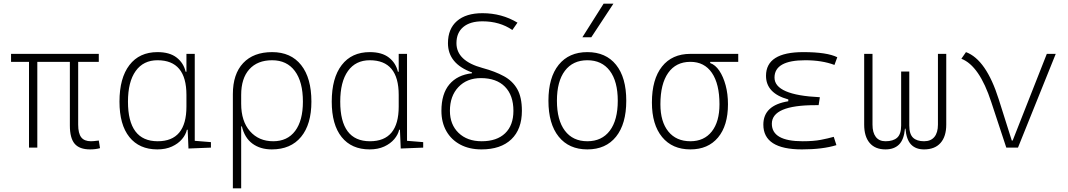

<svg xmlns="http://www.w3.org/2000/svg" viewBox="-20 -815 5899 1060"><path d="M477.5 9.8Q418.5 9.8 392.1 -21.5Q365.7 -52.7 365.7 -122.1V-473.6H186V0H140.1V-473.6H41V-517.6H525.4V-473.6H411.6V-127Q411.6 -78.6 428.5 -56.9Q445.3 -35.2 482.4 -35.2Q488.8 -35.2 499 -36.1Q509.3 -37.1 525.4 -39.1L532.2 2.9Q507.8 9.8 477.5 9.8Z M848.6 9.8Q749 9.8 694.3 -58.3Q639.6 -126.5 639.6 -253.9Q639.6 -384.3 694.6 -455.8Q749.5 -527.3 849.6 -527.3Q916.5 -527.3 955.1 -497.3Q993.7 -467.3 1004.9 -418.9H1009.3V-517.6H1055.2V-37.6L1144.5 -30.3V0L1020.5 4.9L1016.1 -98.6H1011.7Q1005.9 -71.8 984.9 -46.9Q963.9 -22 929.4 -6.1Q895 9.8 848.6 9.8ZM1009.3 -226.6V-291Q1009.3 -482.4 849.6 -482.4Q771.5 -482.4 729 -422.9Q686.5 -363.3 686.5 -253.9Q686.5 -35.2 850.6 -35.2Q1009.3 -35.2 1009.3 -226.6Z M1480.5 9.8Q1417 9.8 1373.8 -22Q1330.6 -53.7 1315.4 -117.2H1311.5V224.6H1265.6V-295.4Q1265.6 -406.2 1322.5 -466.8Q1379.4 -527.3 1482.4 -527.3Q1585.9 -527.3 1642.6 -455.8Q1699.2 -384.3 1699.2 -253.9Q1699.2 -128.4 1642.1 -59.3Q1585 9.8 1480.5 9.8ZM1311.5 -242.2Q1311.5 -146 1360.1 -90.6Q1408.7 -35.2 1488.3 -35.2Q1566.9 -35.2 1609.6 -92.3Q1652.3 -149.4 1652.3 -253.9Q1652.3 -363.3 1607.9 -422.9Q1563.5 -482.4 1482.4 -482.4Q1401.4 -482.4 1356.4 -432.4Q1311.5 -382.3 1311.5 -291Z M2020.5 9.8Q1920.9 9.8 1866.2 -58.3Q1811.5 -126.5 1811.5 -253.9Q1811.5 -384.3 1866.5 -455.8Q1921.4 -527.3 2021.5 -527.3Q2088.4 -527.3 2127 -497.3Q2165.5 -467.3 2176.8 -418.9H2181.2V-517.6H2227.1V-37.6L2316.4 -30.3V0L2192.4 4.9L2188 -98.6H2183.6Q2177.7 -71.8 2156.7 -46.9Q2135.7 -22 2101.3 -6.1Q2066.9 9.8 2020.5 9.8ZM2181.2 -226.6V-291Q2181.2 -482.4 2021.5 -482.4Q1943.4 -482.4 1900.9 -422.9Q1858.4 -363.3 1858.4 -253.9Q1858.4 -35.2 2022.5 -35.2Q2181.2 -35.2 2181.2 -226.6Z M2638.2 9.8Q2571.3 9.8 2521.5 -16.6Q2471.7 -43 2444.3 -91.1Q2417 -139.2 2417 -203.1Q2417 -296.9 2460.9 -349.1Q2504.9 -401.4 2585.9 -410.6V-415Q2453.1 -463.4 2453.1 -576.7Q2453.1 -655.8 2502.9 -699Q2552.7 -742.2 2643.6 -742.2Q2750 -742.2 2836.9 -689.9L2808.6 -649.4Q2738.8 -697.3 2643.6 -697.3Q2575.2 -697.3 2537.6 -665.8Q2500 -634.3 2500 -576.7Q2500 -478.5 2644.5 -439.5Q2713.4 -420.9 2761.7 -394.5Q2810.1 -368.2 2835.7 -323.2Q2861.3 -278.3 2861.3 -203.1Q2861.3 -101.6 2803 -45.9Q2744.6 9.8 2638.2 9.8ZM2639.2 -35.2Q2722.7 -35.2 2768.6 -79.1Q2814.5 -123 2814.5 -203.1Q2814.5 -289.1 2767.6 -336.4Q2720.7 -383.8 2634.8 -383.8Q2557.6 -383.8 2510.7 -334.2Q2463.9 -284.7 2463.9 -203.1Q2463.9 -127.4 2511.7 -81.3Q2559.6 -35.2 2639.2 -35.2Z M3222.7 9.8Q3121.1 9.8 3064.5 -60.5Q3007.8 -130.9 3007.8 -258.8Q3007.8 -387.2 3064.5 -457.3Q3121.1 -527.3 3222.7 -527.3Q3324.7 -527.3 3381.1 -457.3Q3437.5 -387.2 3437.5 -258.8Q3437.5 -130.9 3381.1 -60.5Q3324.7 9.8 3222.7 9.8ZM3222.7 -35.2Q3302.7 -35.2 3346.7 -93.5Q3390.6 -151.9 3390.6 -258.8Q3390.6 -365.7 3346.7 -424.1Q3302.7 -482.4 3222.7 -482.4Q3142.6 -482.4 3098.6 -424.1Q3054.7 -365.7 3054.7 -258.8Q3054.7 -151.9 3098.6 -93.5Q3142.6 -35.2 3222.7 -35.2ZM3195.3 -609.4 3312.5 -794.9H3366.7L3244.6 -609.4Z M3791.5 9.8Q3691.4 9.8 3635.3 -58.6Q3579.1 -127 3579.1 -249Q3579.1 -377.4 3634.8 -447.5Q3690.4 -517.6 3791.5 -517.6H4055.7V-473.6H3900.9V-466.8Q3929.2 -457 3951.2 -424.6Q3973.1 -392.1 3986.1 -344.2Q3999 -296.4 3999 -239.3Q3999 -121.6 3944.1 -55.9Q3889.2 9.8 3791.5 9.8ZM3791.5 -35.2Q3867.2 -35.2 3909.7 -89.1Q3952.1 -143.1 3952.1 -239.3Q3952.1 -351.6 3910.4 -412.6Q3868.7 -473.6 3791.5 -473.6Q3711.9 -473.6 3668.9 -412.6Q3626 -351.6 3626 -239.3Q3626 -143.1 3669.7 -89.1Q3713.4 -35.2 3791.5 -35.2Z M4407.2 9.8Q4194.3 9.8 4194.3 -127Q4194.3 -233.9 4332 -255.9V-266.1Q4209 -299.8 4209 -396.5Q4209 -527.3 4415 -527.3Q4545.4 -527.3 4602.5 -499L4586.9 -456.5Q4518.1 -482.4 4425.8 -482.4Q4255.9 -482.4 4255.9 -386.7Q4255.9 -290 4506.3 -278.3L4499.5 -234.4H4481.4Q4241.2 -234.4 4241.2 -131.8Q4241.2 -35.2 4411.1 -35.2Q4471.7 -35.2 4511.7 -43Q4551.8 -50.8 4583 -59.6L4597.7 -13.7Q4521.5 9.8 4407.2 9.8Z M5081.5 9.8Q5035.6 9.8 5009.8 -17.3Q4983.9 -44.4 4979 -104.5H4976.1Q4970.7 -44.4 4943.6 -17.3Q4916.5 9.8 4868.7 9.8Q4811.5 9.8 4781.2 -25.9Q4751 -61.5 4751 -127V-517.6H4796.9V-127Q4796.9 -83 4815.2 -59.1Q4833.5 -35.2 4868.7 -35.2Q4911.1 -35.2 4933.1 -54.9Q4955.1 -74.7 4955.1 -122.1V-419.9H5000V-122.1Q5000 -74.7 5020.8 -54.9Q5041.5 -35.2 5081.5 -35.2Q5119.1 -35.2 5138.7 -59.1Q5158.2 -83 5158.2 -127V-517.6H5204.1V-127Q5204.1 -61.5 5172.6 -25.9Q5141.1 9.8 5081.5 9.8Z M5535.6 0 5452.6 -251.5Q5387.2 -452.1 5287.6 -490.7L5313 -527.3Q5424.8 -485.8 5494.1 -266.1L5565.9 -39.1H5570.8L5759.3 -517.6H5808.6L5600.1 0Z"/></svg>

Font: Cascadia Mono ExtraLight
Style: Regular
Weight: 200
Monospace: yes
Designer: Aaron Bell
Foundry: Saja Typeworks
Version: Version 2404.023; ttfautohint (v1.8.4)